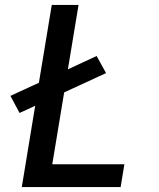

<svg xmlns="http://www.w3.org/2000/svg" viewBox="-20 -755 640 775"><path d="M68 0 122 -328 59 -299 22 -368 137 -421 189 -735H297L254 -475L370 -529L408 -460L239 -382L191 -92H482L467 0Z"/></svg>

Font: Iosevka SmBd Ex Obl
Style: Regular
Weight: 600
Width: 7
Italic angle: -9°
Monospace: yes
Designer: Belleve Invis
Foundry: Belleve Invis
Version: Version 32.5.0; ttfautohint (v1.8.4)